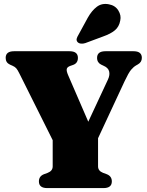

<svg xmlns="http://www.w3.org/2000/svg" viewBox="-20 -962 751 982"><path d="M552 -34Q552 0 509 0H222Q179 0 179 -34Q179 -61 205 -71L224 -78Q249.5 -88 249.5 -111V-245L80 -584.5Q70 -605 63 -612.8Q56 -620.5 44.5 -625.5L31 -631.5Q9 -641.5 9 -666Q9 -700 52 -700H335.5Q378.5 -700 378.5 -666Q378.5 -638 352.5 -629.5L339.5 -625Q324 -619.5 321.5 -609.5Q319 -599.5 328.5 -577.5L431.5 -339.5L532.5 -556Q543 -579 538 -597.5Q533 -616 509 -626L497.5 -631.5Q488.5 -635.5 482.5 -644.2Q476.5 -653 476.5 -666Q476.5 -700 519.5 -700H663Q705.5 -700 705.5 -666Q705.5 -644 685 -632.5L677 -628Q663 -620 650.2 -604.8Q637.5 -589.5 617.5 -547L481.5 -255V-111Q481.5 -88 507 -78L526 -71Q552 -61 552 -34ZM429 -871.5Q449.5 -908 475.5 -927.5Q501.5 -947 537 -940Q569.5 -934 585.2 -908.5Q601 -883 595 -857Q589.5 -825.5 567.8 -807.2Q546 -789 507.5 -775.5L416 -741.5Q405.5 -738 394.2 -739Q383 -740 376.5 -747Q370 -755 372.2 -764Q374.5 -773 380.5 -782.5Z"/></svg>

Font: Fraunces 9pt S000 Black
Style: Regular
Weight: 900
Version: Version 1.000; ttfautohint (v1.8.3)